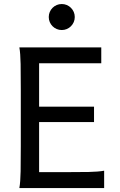

<svg xmlns="http://www.w3.org/2000/svg" viewBox="-20 -953 606 973"><path d="M456.5 -412.6V-334.5H178.2V-80.6H307.1Q379.9 -80.6 429.2 -81.5Q478.5 -82.5 507.8 -87.9V0H78.1Q83.5 -29.3 84.5 -84.7Q85.4 -140.1 85.4 -212.4V-500.5Q85.4 -572.8 84.5 -628.2Q83.5 -683.6 78.1 -712.9H493.2V-632.3H178.2V-412.6ZM227.1 -866.7Q227.1 -880.4 232.2 -892.3Q237.3 -904.3 246.3 -913.3Q255.4 -922.4 267.3 -927.5Q279.3 -932.6 293 -932.6Q306.6 -932.6 318.6 -927.5Q330.6 -922.4 339.6 -913.3Q348.6 -904.3 353.8 -892.3Q358.9 -880.4 358.9 -866.7Q358.9 -853 353.8 -841.1Q348.6 -829.1 339.6 -820.1Q330.6 -811 318.6 -805.9Q306.6 -800.8 293 -800.8Q279.3 -800.8 267.3 -805.9Q255.4 -811 246.3 -820.1Q237.3 -829.1 232.2 -841.1Q227.1 -853 227.1 -866.7Z"/></svg>

Font: Andika New Basic
Style: Regular
Weight: 400
Designer: Victor Gaultney, Annie Olsen, Julie Remington, Don Collingsworth, Eric Hays
Foundry: SIL International
Version: Version 5.500; ttfautohint (v1.8.3)